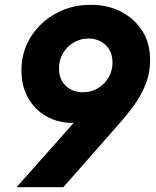

<svg xmlns="http://www.w3.org/2000/svg" viewBox="-20 -777 647 797"><path d="M49 0 286 -267Q283 -267 280 -267Q221 -267 173 -294Q125 -321 97 -370Q69 -419 69 -485Q69 -561 107 -622.5Q145 -684 210.5 -720.5Q276 -757 357 -757Q427 -757 482.5 -728.5Q538 -700 570.5 -649Q603 -598 603 -528Q603 -472 583.5 -424.5Q564 -377 535 -338Q506 -299 478 -267L243 0ZM324 -394Q359 -394 387 -411Q415 -428 431 -456Q447 -484 447 -517Q447 -563 418.5 -590Q390 -617 347 -617Q313 -617 285 -600Q257 -583 241 -555Q225 -527 225 -493Q225 -447 253.5 -420.5Q282 -394 324 -394Z"/></svg>

Font: Plus Jakarta Sans ExtraBold
Style: Italic
Weight: 800
Italic angle: -8°
Designer: Gumpita Rahayu
Foundry: Tokotype
Version: Version 2.071; ttfautohint (v1.8.4.7-5d5b);gftools[0.9.29]